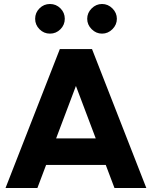

<svg xmlns="http://www.w3.org/2000/svg" viewBox="-20 -947 765 967"><path d="M292.2 -700H443.4L717 0H556.6ZM281.4 -700H432.6L168.3 0H7.8ZM136.6 -250H588.9V-116.2H136.6ZM419.2 -852.3Q419.2 -882.3 441.6 -904.6Q464 -926.9 493.9 -926.9Q523.9 -926.9 546.2 -904.6Q568.6 -882.3 568.6 -852.3Q568.6 -822.4 546.2 -800Q523.9 -777.6 493.9 -777.6Q464 -777.6 441.6 -800Q419.2 -822.4 419.2 -852.3ZM157 -852.3Q157 -883 179 -905Q200.9 -926.9 231.7 -926.9Q262.4 -926.9 284.4 -905Q306.3 -883 306.3 -852.3Q306.3 -821.8 284.4 -799.7Q262.4 -777.6 231.7 -777.6Q200.9 -777.6 179 -799.7Q157 -821.8 157 -852.3Z"/></svg>

Font: Oak Sans Light
Style: Regular
Weight: 400
Designer: Erik Kennedy, Walven
Foundry: Erik Kennedy, Walven
Version: Version 1.100;Glyphs 3.1.2 (3151)